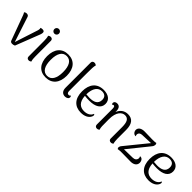

<svg xmlns="http://www.w3.org/2000/svg" viewBox="244 -1940 3163 3163"><g transform="rotate(45 1825.0 -358.5)"><path d="M424 -514C407 -514 396 -511 384 -506C388 -500 389 -493 389 -483C389 -472 386 -461 384 -451L251 -41L107 -481C101 -503 83 -514 59 -514C35 -514 21 -505 12 -495C22 -483 31 -460 35 -449L193 -19C200 3 218 11 240 11C258 11 275 7 294 -2L461 -432C467 -447 470 -465 470 -477C471 -502 456 -514 424 -514Z M614 -600C644 -600 668 -624 668 -654C668 -684 644 -708 614 -708C584 -708 560 -684 560 -654C560 -624 584 -600 614 -600ZM658 -114 657 -477C657 -505 638 -521 612 -521C589 -521 574 -510 566 -503C576 -474 579 -435 579 -396L580 -33C580 -6 599 11 625 11C647 11 663 0 671 -7C660 -36 658 -75 658 -114Z M1020 13C1165 13 1250 -86 1250 -254C1250 -422 1165 -521 1020 -521C876 -521 791 -422 791 -254C791 -86 876 13 1020 13ZM1020 -23C927 -23 876 -105 876 -254C876 -403 927 -484 1020 -484C1113 -484 1164 -403 1164 -254C1164 -105 1113 -23 1020 -23Z M1469 10C1507 10 1540 -10 1540 -42C1540 -50 1537 -62 1529 -73C1522 -59 1506 -52 1492 -52C1467 -52 1454 -71 1454 -105V-517C1454 -620 1455 -675 1467 -712C1459 -719 1444 -730 1421 -730C1394 -730 1374 -714 1374 -686V-101C1374 -31 1409 10 1469 10Z M2011 -129C1991 -72 1933 -42 1861 -42C1773 -42 1703 -89 1694 -232C1729 -227 1764 -225 1802 -225C1943 -225 2029 -277 2029 -377C2029 -471 1953 -521 1846 -521C1691 -521 1608 -417 1608 -251C1608 -79 1698 13 1842 13C1926 13 1994 -19 2020 -79C2033 -112 2024 -124 2011 -129ZM1843 -485C1892 -485 1944 -464 1944 -387C1944 -288 1866 -261 1771 -261C1745 -262 1718 -264 1693 -266C1695 -410 1754 -485 1843 -485Z M2572 -114V-313C2572 -449 2521 -521 2411 -521C2330 -521 2267 -475 2239 -397V-417C2239 -486 2211 -520 2161 -520C2123 -520 2101 -501 2101 -474C2101 -463 2105 -453 2113 -442C2119 -456 2132 -458 2139 -458C2158 -458 2166 -444 2167 -406V-37C2167 -7 2186 11 2214 11C2236 11 2252 0 2260 -7C2246 -45 2246 -80 2246 -241C2246 -412 2323 -474 2388 -474C2465 -474 2491 -415 2492 -303V-33C2492 -6 2512 11 2539 11C2560 11 2574 3 2585 -7C2575 -36 2573 -79 2572 -114Z M3063 -170C3056 -171 3048 -172 3038 -171C3048 -160 3054 -140 3049 -120C3043 -93 3022 -69 2972 -68L2772 -64L3065 -428C3084 -451 3086 -469 3086 -495L3075 -515C3054 -508 3023 -508 2982 -508L2808 -512C2723 -513 2683 -474 2683 -426C2683 -399 2700 -364 2735 -354C2743 -352 2752 -352 2759 -354C2749 -367 2745 -383 2751 -402C2757 -422 2777 -442 2817 -443L3015 -451L2706 -71C2690 -53 2685 -35 2685 -12L2697 7C2726 0 2762 0 2791 0L2991 3C3069 4 3114 -36 3114 -91C3114 -117 3102 -160 3063 -170Z M3586 -129C3566 -72 3508 -42 3436 -42C3348 -42 3278 -89 3269 -232C3304 -227 3339 -225 3377 -225C3518 -225 3604 -277 3604 -377C3604 -471 3528 -521 3421 -521C3266 -521 3183 -417 3183 -251C3183 -79 3273 13 3417 13C3501 13 3569 -19 3595 -79C3608 -112 3599 -124 3586 -129ZM3418 -485C3467 -485 3519 -464 3519 -387C3519 -288 3441 -261 3346 -261C3320 -262 3293 -264 3268 -266C3270 -410 3329 -485 3418 -485Z"/></g></svg>

Font: Arima Koshi
Style: Regular
Weight: 400
Designer: Joana Correia and Natanael Gama
Foundry: NDISCOVER
Version: Version 1.019;PS 001.019;hotconv 1.0.88;makeotf.lib2.5.64775